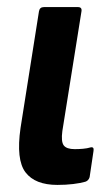

<svg xmlns="http://www.w3.org/2000/svg" viewBox="-20 -514 310 542"><path d="M142 8Q79 8 52 -27.5Q25 -63 38 -153L90 -482Q92 -494 104 -494H200Q212 -494 210 -482L156 -144Q152 -114 160 -103.5Q168 -93 191 -93Q202 -93 214 -94Q226 -95 236 -98Q246 -100 244 -88L233 -14Q230 -4 221 -1Q207 3 186.5 5.5Q166 8 142 8Z"/></svg>

Font: Sofia Sans Condensed ExtraBold
Style: Italic
Weight: 800
Italic angle: -9°
Version: Version 4.100